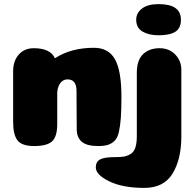

<svg xmlns="http://www.w3.org/2000/svg" viewBox="-20 -712 956 936"><path d="M353 -269Q353 -325 309 -325Q288 -325 274.5 -307.5Q261 -290 259 -261V-107Q259 -46 234 -23Q209 0 146 0Q87 0 65.5 -27.5Q44 -55 44 -118V-364Q44 -415 71.5 -446Q99 -477 145 -477Q225 -477 248 -428Q326 -479 438 -479Q509 -479 540.5 -423Q572 -367 572 -239Q572 -176 569 -136.5Q566 -97 559.5 -68.5Q553 -40 539 -26Q525 -12 506.5 -6Q488 0 459 0Q403 0 378.5 -21Q354 -42 354 -83ZM864 -372V-47Q864 65 821 134.5Q778 204 684 204Q578 204 512.5 172Q447 140 447 104Q447 77 467.5 65.5Q488 54 539 54Q567 54 583 51.5Q599 49 615.5 39.5Q632 30 639.5 8.5Q647 -13 647 -48V-357Q647 -419 677.5 -448Q708 -477 758 -477Q804 -477 834 -446.5Q864 -416 864 -372ZM644 -616Q644 -649 672.5 -670.5Q701 -692 753 -692Q862 -692 862 -616Q862 -574 834.5 -557Q807 -540 753 -540Q706 -540 675 -558Q644 -576 644 -616Z"/></svg>

Font: Coiny 2.0
Style: Regular
Weight: 400
Version: Version 1.001 July 11, 2018